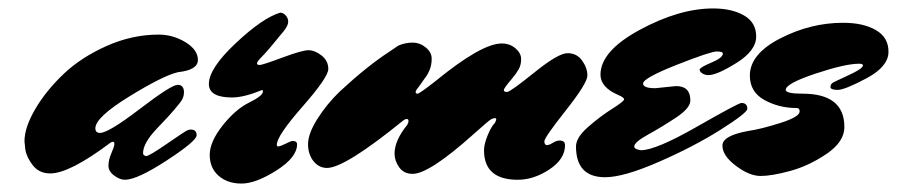

<svg xmlns="http://www.w3.org/2000/svg" viewBox="-20 -403 2126 455"><path d="M319 -40Q319 -35 326 -33Q333 -33 374.5 -61.5Q416 -90 421.5 -93Q427 -96 432 -96Q446 -96 446 -82.5Q446 -69 375.5 -23Q305 23 276 23Q264 23 250.5 13Q237 3 237 -10.5Q237 -24 244 -40Q251 -56 251 -61.5Q251 -67 248 -67Q245 -67 242 -65Q145 8 99 8Q73 8 58 -11Q43 -30 40 -49L38 -68Q38 -101 63.5 -144.5Q89 -188 130.5 -227.5Q172 -267 232.5 -294Q293 -321 356 -321Q390 -321 419.5 -303Q449 -285 449 -261Q449 -237 402 -232Q367 -224 286.5 -174.5Q206 -125 206 -99Q206 -88 217 -88Q237 -88 311.5 -145Q386 -202 401 -202Q416 -202 416 -184Q416 -171 406.5 -159.5Q397 -148 393 -143Q385 -133 352 -98.5Q319 -64 319 -40Z M644 -373Q651 -373 657 -366.5Q663 -360 663 -351.5Q663 -343 653 -330Q614 -282 601.5 -269.5Q589 -257 589 -253Q589 -249 595.5 -249Q602 -249 649 -266.5Q696 -284 711 -284Q726 -284 742 -271.5Q758 -259 758 -239.5Q758 -220 697 -150.5Q636 -81 636 -60Q636 -56 639 -56Q644 -56 657 -62.5Q670 -69 673 -69Q684 -69 684 -61Q684 -30 635 1Q586 32 552.5 32Q519 32 498 13.5Q477 -5 477 -36Q477 -67 507.5 -105.5Q538 -144 570.5 -160Q603 -176 603 -186Q603 -189 602 -190Q558 -172 530 -172Q475 -172 475 -204Q475 -241 539 -301Q603 -361 644 -373Z M785 -186Q851 -247 902 -280L924 -295Q940 -302 957.5 -302Q975 -302 989 -290.5Q1003 -279 1003 -264Q1003 -249 998 -237Q993 -225 987 -218Q971 -195 968 -191.5Q965 -188 965 -184.5Q965 -181 969.5 -181Q974 -181 1011 -210Q1121 -300 1169 -300Q1188 -300 1201.5 -288.5Q1215 -277 1215 -263Q1215 -249 1209 -238.5Q1203 -228 1192 -215Q1174 -194 1174 -189.5Q1174 -185 1181.5 -185Q1189 -185 1246 -231Q1303 -277 1325 -277Q1347 -277 1359.5 -259.5Q1372 -242 1372 -224Q1372 -206 1321 -141.5Q1270 -77 1270 -68Q1270 -59 1277 -59Q1283 -60 1291 -65Q1299 -70 1306 -70Q1319 -70 1319 -59Q1319 -26 1282 -1.5Q1245 23 1207 23Q1127 23 1127 -47Q1127 -61 1135.5 -82Q1144 -103 1153 -112Q1156 -118 1156 -120.5Q1156 -123 1152.5 -123Q1149 -123 1144 -120.5Q1139 -118 1101 -84Q997 9 958 9Q937 9 926 -6.5Q915 -22 915 -39Q915 -70 945 -107Q948 -112 948 -116.5Q948 -121 944 -121Q940 -121 935 -117Q797 -5 755 -5Q736 -5 723 -21Q710 -37 710 -61.5Q710 -86 732 -121Q754 -156 785 -186Z M1533 -194 1582 -199Q1616 -199 1616 -165Q1616 -147 1583 -125Q1550 -103 1516.5 -84.5Q1483 -66 1483 -56Q1483 -49 1499 -47Q1534 -47 1632 -103Q1730 -159 1737 -159Q1751 -159 1751 -145Q1750 -135 1687.5 -95.5Q1625 -56 1541.5 -19.5Q1458 17 1414 17Q1345 17 1345 -56Q1345 -77 1373.5 -102Q1402 -127 1430.5 -145Q1459 -163 1459 -167.5Q1459 -172 1445 -178Q1403 -196 1403 -226Q1403 -282 1496.5 -332.5Q1590 -383 1670 -383Q1714 -383 1743 -366.5Q1772 -350 1772 -316.5Q1772 -283 1725.5 -254Q1679 -225 1659 -225Q1651 -225 1644.5 -229Q1638 -233 1638 -238Q1638 -243 1665.5 -254.5Q1693 -266 1693 -276Q1693 -281 1678.5 -281Q1664 -281 1584 -249.5Q1504 -218 1504 -205Q1504 -194 1533 -194Z M1868 -147Q1826 -147 1791.5 -166Q1757 -185 1757 -224Q1757 -275 1829 -312Q1901 -349 1978 -349Q2026 -349 2056 -331.5Q2086 -314 2085.5 -279.5Q2085 -245 2033.5 -217.5Q1982 -190 1965 -190Q1948 -190 1948 -197Q1948 -204 1954.5 -207.5Q1961 -211 1983 -221Q2005 -231 2015 -237.5Q2025 -244 2025 -248Q2025 -252 2016 -252Q1983 -252 1912.5 -228.5Q1842 -205 1842 -190Q1842 -181 1882 -181Q1981 -181 1981 -102Q1981 -67 1939 -38.5Q1897 -10 1853 2Q1809 14 1782.5 14Q1756 14 1724 -10Q1692 -34 1692 -58Q1692 -82 1755 -93Q1783 -97 1829 -111.5Q1875 -126 1875 -139Q1875 -147 1868 -147Z"/></svg>

Font: Mrs Sheppards
Style: Regular
Weight: 400
Version: Version 1.000